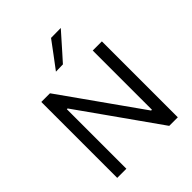

<svg xmlns="http://www.w3.org/2000/svg" viewBox="-260 -1122 1275 1275"><g transform="rotate(-45 377.0 -484.5)"><path d="M92.5 0Q92.5 -59.5 92.5 -114.5Q92.5 -169.5 92.5 -235.5V-474.5Q92.5 -542 92.5 -597.8Q92.5 -653.5 92.5 -713H174Q238 -623 297 -539.5Q356 -456 413.5 -375L568 -157H575.5V-474.5Q575.5 -542 575.5 -597.8Q575.5 -653.5 575.5 -713H661.5Q661.5 -653.5 661.5 -597.8Q661.5 -542 661.5 -474.5V-235.5Q661.5 -169.5 661.5 -114.5Q661.5 -59.5 661.5 0H581Q528 -75 469.5 -157.8Q411 -240.5 341 -339.5L185.5 -559H178.5V-235.5Q178.5 -169.5 178.5 -114.5Q178.5 -59.5 178.5 0ZM303.5 -786.5Q338 -832.5 371.8 -877.5Q405.5 -922.5 439 -968L531.5 -969Q504 -938 477.2 -907.8Q450.5 -877.5 423.8 -847.5Q397 -817.5 370.5 -788Z"/></g></svg>

Font: Commissioner Thin
Style: Regular
Weight: 400
Version: Version 1.000